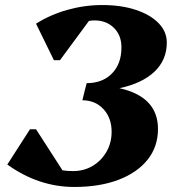

<svg xmlns="http://www.w3.org/2000/svg" viewBox="-20 -726 694 762"><path d="M275 16Q133 16 9 -73L99 -213H123L228 -50Q248 -47 270 -47Q313 -47 347.5 -67.5Q382 -88 402.5 -123.5Q423 -159 423 -203Q423 -258 390.5 -293Q358 -328 307 -328L316 -365L324 -396Q387 -396 424.5 -434.5Q462 -473 462 -538Q462 -586 432 -615.5Q402 -645 355 -645Q344 -645 333 -643L218 -487H194L123 -632Q180 -668 248 -687Q316 -706 386 -706Q461 -706 518.5 -687Q576 -668 609 -634.5Q642 -601 642 -557Q642 -488 593 -441.5Q544 -395 454 -376Q607 -342 607 -214Q607 -144 566 -92.5Q525 -41 450.5 -12.5Q376 16 275 16Z"/></svg>

Font: Platypi
Style: Bold Italic
Weight: 700
Italic angle: -13°
Designer: David Sargent
Foundry: Bolt Cutter Type
Version: Version 1.200; ttfautohint (v1.8.4.7-5d5b)